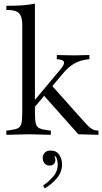

<svg xmlns="http://www.w3.org/2000/svg" viewBox="-20 -742 564 1061"><path d="M15 3V-20L31 -22Q64 -26 79 -33.5Q94 -41 98.5 -61Q103 -81 103 -121V-606Q103 -651 85 -669Q67 -687 22 -687H15V-710Q67 -710 103 -712.5Q139 -715 173 -722V-121Q173 -81 177.5 -61Q182 -41 197.5 -33.5Q213 -26 245 -22L261 -20V3L138 0ZM524 3 413 0 212 -226 257 -280 439 -76Q465 -46 480.5 -34.5Q496 -23 508 -22L524 -20ZM168 -146V-184L321 -367Q334 -385 334 -395Q334 -410 310 -413L294 -415V-438L390 -436L474 -438V-415L458 -413Q419 -408 387.5 -389Q356 -370 327 -335ZM227 299 218 283Q247 264 273 235Q299 206 299 166Q299 152 294 135Q289 118 271 118L285 113L277 128L273 120Q280 120 283 126.5Q286 133 286 144Q286 154 278.5 163.5Q271 173 253 173Q237 173 226.5 161Q216 149 216 130Q216 114 227 102Q238 90 260 90Q292 90 307.5 113.5Q323 137 323 166Q323 209 294 243Q265 277 227 299Z"/></svg>

Font: Baskervville
Style: Regular
Weight: 400
Designer: Alexis Faudot, Rémi Forte, Morgane Pierson, Rafael Ribas, Tanguy Vanlaeys, Rosalie Wagner, Thomas Huot-Marchand
Foundry: ANRT
Version: Version 1.100